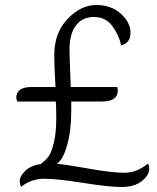

<svg xmlns="http://www.w3.org/2000/svg" viewBox="-20 -740 628 768"><path d="M107 -392H202Q197 -477 197 -519Q197 -609 250.5 -664.5Q304 -720 364.5 -720Q425 -720 463.5 -685Q502 -650 502 -609Q502 -568 465 -558Q455 -602 428.5 -637Q402 -672 355.5 -672Q309 -672 283.5 -638Q258 -604 258 -541Q258 -520 263 -392H449Q451 -384 451 -378Q451 -334 388 -334H265V-295Q265 -216 248 -157.5Q231 -99 207 -85Q243 -82 335 -65.5Q427 -49 477 -49Q527 -49 571 -85Q577 -81 577 -66Q577 -39 547 -15.5Q517 8 466.5 8Q416 8 312 -8.5Q208 -25 156.5 -25Q105 -25 65 7Q59 0 59 -17.5Q59 -35 81 -56.5Q103 -78 143 -84Q162 -98 173.5 -113Q185 -128 195 -167.5Q205 -207 205 -264.5Q205 -322 203 -334H49Q45 -346 45 -349Q45 -392 107 -392Z"/></svg>

Font: Laila Light
Style: Regular
Weight: 300
Designer: Hitesh Malaviya
Foundry: Indian Type Foundry
Version: Version 1.302;PS 1.0;hotconv 1.0.78;makeotf.lib2.5.61930; tt